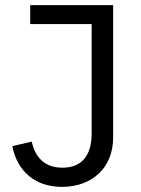

<svg xmlns="http://www.w3.org/2000/svg" viewBox="-20 -718 550 750"><path d="M98 -698V-624H338V-196C338 -107 296 -63 224 -63C153 -63 117 -105 104 -165L28 -147C47 -52 114 12 222 12C340 12 422 -63 422 -181V-698Z"/></svg>

Font: IBM Plex Thai Looped
Style: Regular
Weight: 400
Designer: Mike Abbink, Paul van der Laan, Pieter van Rosmalen, Ben Mitchell, Mark Frömberg
Foundry: Bold Monday
Version: Version 1.0